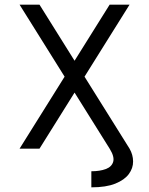

<svg xmlns="http://www.w3.org/2000/svg" viewBox="-20 -638 640 824"><path d="M372 166V97Q408.5 97 434 87.5Q459.5 78 465.8 56.2Q472 34.5 450.5 0H536Q551 26 551.2 54.8Q551.5 83.5 533 108.8Q514.5 134 475 150Q435.5 166 372 166ZM450.5 0 64 -618H149.5L536 0ZM64 0 450.5 -618H536L149.5 0Z"/></svg>

Font: Victor Mono Thin
Style: Regular
Weight: 100
Monospace: yes
Designer: Rune Bjørnerås
Version: Version 1.561;gftools[0.9.30]